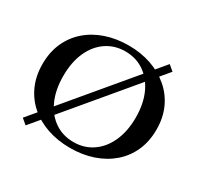

<svg xmlns="http://www.w3.org/2000/svg" viewBox="-141 -813 1058 1017"><g transform="rotate(30 388.0 -304.5)"><path d="M624 -636 657 -608 125 27 92 -1ZM388 -613Q463 -613 526.5 -591Q590 -569 637.5 -528Q685 -487 711 -429.5Q737 -372 737 -300Q737 -228 711.5 -170.5Q686 -113 639 -72Q592 -31 528 -9Q464 13 388 13Q312 13 248 -9Q184 -31 137.5 -72Q91 -113 65.5 -170.5Q40 -228 40 -300Q40 -372 65.5 -429.5Q91 -487 137.5 -528Q184 -569 248 -591Q312 -613 388 -613ZM388 -23Q453 -23 503 -57Q553 -91 581.5 -153.5Q610 -216 610 -300Q610 -385 581.5 -447Q553 -509 503 -543Q453 -577 388 -577Q323 -577 273 -543Q223 -509 195 -447Q167 -385 167 -300Q167 -216 195 -153.5Q223 -91 273 -57Q323 -23 388 -23Z"/></g></svg>

Font: Cinzel SemiBold
Style: Regular
Weight: 600
Designer: Natanael Gama
Version: Version 2.000